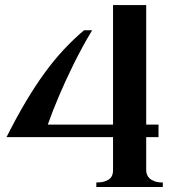

<svg xmlns="http://www.w3.org/2000/svg" viewBox="-20 -545 709 763"><path d="M627 198.2H362.8V180.2Q381.8 180.2 394.8 176.3Q407.7 172.4 415.3 166Q422.9 159.7 426 151.1Q429.2 142.6 429.2 132.8V0H5.9Q44.9 -77.6 82.5 -140.9Q120.1 -204.1 157.7 -255.6Q195.3 -307.1 234.1 -348.6Q272.9 -390.1 314 -424.8H346.2Q325.2 -390.1 306.6 -355.7Q288.1 -321.3 271.7 -288.3Q255.4 -255.4 241.5 -224.9Q227.5 -194.3 216.3 -168Q189.5 -105.5 169.9 -49.8H429.2V-524.9H561V-49.8H609.9V0H561V131.8Q561 139.2 563.7 147.5Q566.4 155.8 573.7 163.1Q581.1 170.4 594 175.3Q606.9 180.2 627 180.2Z"/></svg>

Font: Uncial Antiqua
Style: Regular
Weight: 400
Version: Version 1.000